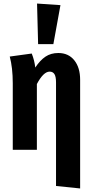

<svg xmlns="http://www.w3.org/2000/svg" viewBox="-20 -845 520 1083"><path d="M432 -395V218L296 204V-380Q296 -413 287 -427Q278 -441 260 -441Q225 -441 188 -371V0H52V-375Q52 -463 35 -526L159 -543Q174 -506 179 -464Q206 -505 236.5 -525.5Q267 -546 309 -546Q366 -546 399 -505Q432 -464 432 -395ZM189 -825 321 -816 281 -596H195Z"/></svg>

Font: Fira Sans Extra Condensed SemiBold
Style: Regular
Weight: 600
Width: 1
Designer: Carrois Corporate & Edenspiekermann AG
Foundry: Carrois Corporate GbR & Edenspiekermann AG
Version: Version 4.203